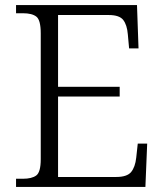

<svg xmlns="http://www.w3.org/2000/svg" viewBox="-20 -734 646 754"><path d="M43 0V-32H70Q105 -32 122.5 -45Q140 -58 140 -109V-603Q140 -655 123 -668.5Q106 -682 70 -682H43V-714H518L524 -544H487L482 -599Q479 -636 464 -655.5Q449 -675 407 -675H208V-393H450V-355H208V-39H436Q479 -39 495 -58.5Q511 -78 515 -115L521 -170H558L551 0Z"/></svg>

Font: Noto Serif Myanmar Light
Style: Regular
Weight: 300
Designer: Ben Mitchell and the Monotype Design Team
Foundry: Monotype Imaging Inc.
Version: Version 2.106; ttfautohint (v1.8.4.7-5d5b)